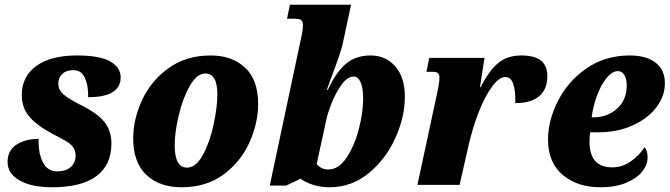

<svg xmlns="http://www.w3.org/2000/svg" viewBox="-20 -780 2825 810"><path d="M12 -97Q12 -145 49 -169.5Q86 -194 143 -194Q141 -135 160.5 -96Q180 -57 222 -57Q257 -57 278 -75Q299 -93 299 -124Q299 -145 288.5 -159Q278 -173 262.5 -182.5Q247 -192 204 -214Q136 -250 104 -287.5Q72 -325 72 -379Q72 -458 133.5 -502Q195 -546 304 -546Q402 -546 445.5 -520.5Q489 -495 489 -454Q489 -370 352 -370Q353 -418 338.5 -451Q324 -484 289 -484Q259 -484 242.5 -468Q226 -452 226 -428Q226 -400 248.5 -381Q271 -362 321 -337Q393 -301 421.5 -264Q450 -227 450 -174Q450 -85 387.5 -37.5Q325 10 199 10Q114 10 63 -18.5Q12 -47 12 -97Z M542 -196Q542 -277 579.5 -358Q617 -439 691 -492.5Q765 -546 869 -546Q958 -546 1013.5 -495Q1069 -444 1069 -341Q1069 -262 1033 -180.5Q997 -99 924 -44.5Q851 10 746 10Q652 10 597 -42.5Q542 -95 542 -196ZM897 -382Q897 -470 846 -470Q811 -470 781.5 -419Q752 -368 734.5 -295.5Q717 -223 717 -166Q717 -73 769 -73Q807 -73 836 -126.5Q865 -180 881 -254Q897 -328 897 -382Z M1248 -26 1187 3H1118L1247 -604Q1249 -614 1253.5 -635.5Q1258 -657 1258 -674Q1258 -689 1251 -695Q1244 -701 1223 -701H1191L1203 -760H1461L1426 -596Q1419 -561 1375 -446L1359 -401H1363Q1399 -478 1440.5 -512Q1482 -546 1544 -546Q1607 -546 1647.5 -500Q1688 -454 1688 -371Q1688 -287 1648 -198Q1608 -109 1535.5 -49.5Q1463 10 1370 10Q1332 10 1300 -0.5Q1268 -11 1248 -26ZM1512 -362Q1512 -411 1501 -434Q1490 -457 1472 -457Q1446 -457 1421.5 -423.5Q1397 -390 1379.5 -346Q1362 -302 1356 -272L1316 -88Q1335 -65 1365 -65Q1409 -65 1442.5 -115.5Q1476 -166 1494 -236.5Q1512 -307 1512 -362Z M1825 -391Q1826 -396 1830 -416.5Q1834 -437 1834 -454Q1834 -465 1828 -471Q1822 -477 1806 -477H1779L1791 -536H2024L2005 -413H2008Q2045 -485 2083.5 -515.5Q2122 -546 2179 -546Q2235 -546 2262 -524.5Q2289 -503 2289 -459Q2289 -402 2254 -373.5Q2219 -345 2154 -345Q2155 -399 2145 -427Q2135 -455 2112 -455Q2086 -455 2056.5 -415.5Q2027 -376 2001 -310.5Q1975 -245 1957 -168L1919 0H1741Z M2292 -192Q2292 -271 2333.5 -353.5Q2375 -436 2453.5 -491Q2532 -546 2637 -546Q2707 -546 2746 -515.5Q2785 -485 2785 -429Q2785 -374 2748.5 -326.5Q2712 -279 2648 -250.5Q2584 -222 2506 -222H2470Q2467 -204 2467 -182Q2467 -74 2563 -74Q2605 -74 2641 -99Q2677 -124 2699 -159Q2712 -146 2712 -115Q2712 -85 2689.5 -56.5Q2667 -28 2622 -9Q2577 10 2512 10Q2416 10 2354 -42Q2292 -94 2292 -192ZM2483 -285Q2543 -285 2583.5 -322Q2624 -359 2624 -419Q2624 -447 2614 -463.5Q2604 -480 2587 -480Q2563 -480 2539.5 -451.5Q2516 -423 2499 -377.5Q2482 -332 2476 -285Z"/></svg>

Font: Noto Serif NarrowBlack
Style: Italic
Weight: 900
Width: 4
Italic angle: -12°
Designer: Monotype Design Team
Foundry: Monotype Imaging Inc.
Version: Version 1.001